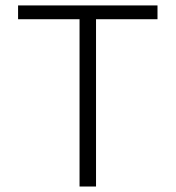

<svg xmlns="http://www.w3.org/2000/svg" viewBox="-20 -680 640 700"><path d="M270 0V-609.9H45.9V-660.2H554.2V-609.9H330.1V0Z"/></svg>

Font: Office Code Pro Light
Style: Regular
Weight: 300
Designer: Nathan Rutzky & Paul D. Hunt
Foundry: Adobe Systems Incorporated
Version: Version 1.004;PS 001.004;hotconv 1.0.70;makeotf.lib2.5.58329